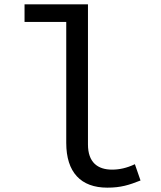

<svg xmlns="http://www.w3.org/2000/svg" viewBox="-20 -850 740 884"><path d="M285 -192C285 -57 352 14 474 14C536 14 574 2 627 -19L601 -94C563 -76 529 -69 496 -69C429 -69 385 -103 385 -185V-830H93V-749H285Z"/></svg>

Font: Kawkab Mono Light
Style: Bold
Weight: 400
Monospace: yes
Designer: Abdullah Arif
Foundry: Abdullah Arif
Version: Version 1.000;PS 000.500;hotconv 1.0.88;makeotf.lib2.5.64775